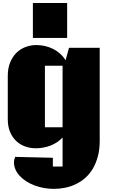

<svg xmlns="http://www.w3.org/2000/svg" viewBox="-20 -947 775 1254"><path d="M388.7 -49.3Q373.5 -32.2 353.8 -19Q334 -5.9 311.3 3.2Q288.6 12.2 263.7 16.8Q238.8 21.5 213.9 21.5Q179.2 21.5 146.2 10.3Q113.3 -1 87.6 -24.4Q62 -47.9 46.4 -83.7Q30.8 -119.6 30.8 -168.5V-450.7Q30.8 -502 46.6 -540Q62.5 -578.1 88.6 -603.3Q114.7 -628.4 148.4 -640.6Q182.1 -652.8 217.3 -652.8Q245.6 -652.8 273.4 -646.5Q301.3 -640.1 326.4 -627.7Q351.6 -615.2 372.6 -596.4Q393.6 -577.6 408.2 -553.2L430.7 -634.8H631.3V-28.3Q631.3 28.8 619.1 74.5Q606.9 120.1 585.9 155.3Q564.9 190.4 536.4 215.3Q507.8 240.2 474.6 256.1Q441.4 272 404.8 279.3Q368.2 286.6 331.5 286.6Q298.3 286.6 266.4 280.8Q234.4 274.9 205.3 263.9Q176.3 252.9 151.9 237.3Q127.4 221.7 109.4 202.4Q91.3 183.1 81.3 160.6Q71.3 138.2 71.3 113.3Q71.3 102.5 73.2 95.7Q75.2 88.9 79.6 77.6L325.2 83.5V140.6H388.7ZM388.7 -517.6H273.4V-115.7H388.7ZM418.5 -699.2H194.8V-927.2H418.5Z"/></svg>

Font: Coda Caption ExtraBold
Style: Regular
Weight: 800
Designer: vernon adams
Foundry: vernon adams
Version: Version 1.002